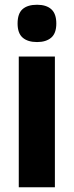

<svg xmlns="http://www.w3.org/2000/svg" viewBox="-20 -788 311 808"><path d="M136 -768Q175 -768 196 -749Q217 -730 217 -689Q217 -648 195.5 -629.5Q174 -611 136 -611Q97 -611 75.5 -629.5Q54 -648 54 -689Q54 -731 75 -749.5Q96 -768 136 -768ZM211 -550V0H59V-550Z"/></svg>

Font: Noto Sans Lao UI Cond ExtBd
Style: Regular
Weight: 800
Width: 3
Designer: Monotype Design Team
Foundry: Monotype Imaging Inc.
Version: Version 2.000; ttfautohint (v1.8.4.7-5d5b)